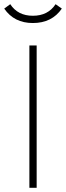

<svg xmlns="http://www.w3.org/2000/svg" viewBox="-86 -896 315 916"><path d="M88.9 0H54.2V-679.2H88.9ZM70.8 -820.8Q143.1 -820.8 179.2 -876L209 -855Q161.6 -786.1 70.8 -786.1Q-18.6 -786.1 -65.9 -855L-37.1 -876Q-1 -820.8 70.8 -820.8Z"/></svg>

Font: RawengulkSans
Style: Regular
Weight: 500
Designer: gluk (gluksza@wp.pl)
Foundry: gluk (gluksza@wp.pl)
Version: Version 0.94